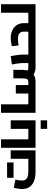

<svg xmlns="http://www.w3.org/2000/svg" viewBox="1438 -2178 975 3892"><g transform="rotate(-90 1926.0 -232.5)"><path d="M391 0Q279 0 200 -31.5Q121 -63 80.5 -123.5Q40 -184 40 -272Q40 -296 43 -321.5Q46 -347 50 -370.5Q54 -394 58 -412.5Q62 -431 64 -441L231 -408Q228 -393 223.5 -370Q219 -347 215.5 -322Q212 -297 212 -275Q212 -235 225.5 -210Q239 -185 264 -171Q289 -157 324 -151.5Q359 -146 402 -146H652V-503H824V0ZM268 -446V-577H441V-446ZM405 -446V-577H578V-446Z M1047 0V-146H1156V0ZM876 0V-700H1047V0ZM1156 0V-146Q1161 -146 1165 -141Q1169 -136 1171 -126.5Q1173 -117 1174.5 -103.5Q1176 -90 1176 -73Q1176 -56 1174.5 -42.5Q1173 -29 1171 -19.5Q1169 -10 1165 -5Q1161 0 1156 0Z M1156 0V-146H1366L1259 -57V-503H1432V0ZM1156 0Q1151 0 1147 -5Q1143 -10 1141 -19.5Q1139 -29 1137.5 -42.5Q1136 -56 1136 -73Q1136 -96 1138 -112Q1140 -128 1144.5 -137Q1149 -146 1156 -146ZM1259 235V104H1432V235Z M1756 0V-146H1865V0ZM1585 0V-700H1756V0ZM1865 0V-146Q1870 -146 1874 -141Q1878 -136 1880 -126.5Q1882 -117 1883.5 -103.5Q1885 -90 1885 -73Q1885 -56 1883.5 -42.5Q1882 -29 1880 -19.5Q1878 -10 1874 -5Q1870 0 1865 0Z M2765 0V-146H2868V0ZM2495 0Q2449 0 2403.5 -17.5Q2358 -35 2321 -68L2425 -175Q2442 -161 2459.5 -153.5Q2477 -146 2495 -146H2690L2593 -62V-273Q2593 -288 2589.5 -320Q2586 -352 2579.5 -393.5Q2573 -435 2565 -479L2734 -503Q2741 -467 2748 -421.5Q2755 -376 2760 -336Q2765 -296 2765 -273V0ZM1865 0V-146H2010L1975 -108V-400H2147V0ZM2147 0V-146H2207Q2238 -146 2254 -155.5Q2270 -165 2276.5 -194.5Q2283 -224 2283 -284V-450H2455V-284Q2455 -186 2428 -123Q2401 -60 2346.5 -30Q2292 0 2207 0ZM1865 0Q1860 0 1856 -5Q1852 -10 1850 -19.5Q1848 -29 1846.5 -42.5Q1845 -56 1845 -73Q1845 -96 1847 -112Q1849 -128 1853.5 -137Q1858 -146 1865 -146ZM2868 0V-146Q2873 -146 2877 -141Q2881 -136 2883 -126.5Q2885 -117 2886.5 -103.5Q2888 -90 2888 -73Q2888 -56 2886.5 -42.5Q2885 -29 2883 -19.5Q2881 -10 2877 -5Q2873 0 2868 0Z M3402 0V-146H3506V0ZM2868 0V-146H3290L3230 -100V-241Q3230 -297 3195 -326.5Q3160 -356 3080 -356Q3060 -356 3026 -353.5Q2992 -351 2950 -345L2935 -480Q2978 -490 3019.5 -496.5Q3061 -503 3102 -503Q3188 -503 3255.5 -471Q3323 -439 3362.5 -380.5Q3402 -322 3402 -241V0ZM2868 0Q2863 0 2859 -5Q2855 -10 2853 -19.5Q2851 -29 2849.5 -42.5Q2848 -56 2848 -73Q2848 -96 2850 -112Q2852 -128 2856.5 -137Q2861 -146 2868 -146ZM3506 0V-146Q3511 -146 3515 -141Q3519 -136 3521 -126.5Q3523 -117 3524.5 -103.5Q3526 -90 3526 -73Q3526 -56 3524.5 -42.5Q3523 -29 3521 -19.5Q3519 -10 3515 -5Q3511 0 3506 0Z M3614 0V-700H3786V0ZM3506 0V-146H3614V0ZM3506 0Q3501 0 3497 -5Q3493 -10 3491 -19.5Q3489 -29 3487.5 -42.5Q3486 -56 3486 -73Q3486 -96 3488 -112Q3490 -128 3494.5 -137Q3499 -146 3506 -146Z"/></g></svg>

Font: Cairo Play Black
Style: Regular
Weight: 900
Version: Version 3.119